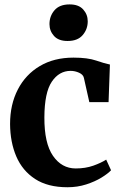

<svg xmlns="http://www.w3.org/2000/svg" viewBox="-20 -816 538 848"><path d="M24.5 -268.5Q24.5 -354.5 58.8 -420.8Q93 -487 155.8 -524.2Q218.5 -561.5 304.5 -561.5Q367 -561.5 404.8 -548.5Q442.5 -535.5 465.5 -531L459.5 -365H374.5L350.5 -472Q347.5 -486.5 329.2 -494.8Q311 -503 292 -503Q241 -503 208.8 -455.2Q176.5 -407.5 176 -297.5Q175.5 -183.5 214 -127.8Q252.5 -72 314.5 -72Q357 -72 391.8 -84.2Q426.5 -96.5 449 -111L470.5 -64Q456.5 -49 428 -31.5Q399.5 -14 360.8 -1.5Q322 11 278 11Q191 11 135 -25.5Q79 -62 52 -125Q25 -188 24.5 -268.5ZM278 -635Q238.5 -635 218.5 -657.2Q198.5 -679.5 198.5 -709.5Q198.5 -745 220.8 -770.8Q243 -796.5 287 -796.5H288Q327.5 -796.5 347.5 -774.2Q367.5 -752 367.5 -722Q367.5 -687 345.2 -661Q323 -635 279 -635Z"/></svg>

Font: Merriweather Text Regular
Style: Bold
Weight: 700
Designer: Eben Sorkin
Foundry: Eben Sorkin
Version: Version 2.100; ttfautohint (v1.7.19-72a1) -l 8 -r 50 -G 200 